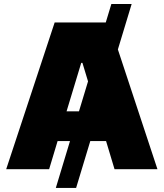

<svg xmlns="http://www.w3.org/2000/svg" viewBox="-20 -839 811 952"><path d="M223.6 0H10.7L251 -727.5H504.4L532.2 -819.3H632.8L564.5 -593.8L760.7 0H547.9L505.9 -139.6H427.7L357.4 92.8H256.8L327.1 -139.6H265.6ZM382.8 -527.3 310.1 -287.1H371.6L416.5 -435.5L388.7 -527.3Z"/></svg>

Font: Inter Tight Black
Style: Regular
Weight: 900
Designer: Rasmus Andersson
Foundry: rsms
Version: Version 3.004; ttfautohint (v1.8.4.7-5d5b)